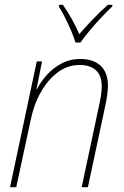

<svg xmlns="http://www.w3.org/2000/svg" viewBox="-20 -784 521 804"><path d="M22 0 134 -527H156L133 -411H135Q150 -441 176 -470Q202 -499 237.5 -518Q273 -537 317 -537Q371 -537 401.5 -508.5Q432 -480 432 -425Q432 -408 428.5 -383.5Q425 -359 420 -337L348 0H322L395 -343Q400 -364 403 -384.5Q406 -405 406 -422Q406 -468 381.5 -490Q357 -512 313 -512Q264 -512 222.5 -481.5Q181 -451 151 -398Q121 -345 108 -279L48 0ZM296 -606Q290 -627 278 -655Q266 -683 252 -711Q238 -739 226 -757L228 -764H243Q262 -738 280.5 -704.5Q299 -671 312 -641Q336 -669 368 -702.5Q400 -736 432 -764H451L450 -757Q429 -737 404 -710.5Q379 -684 356 -656.5Q333 -629 317 -606Z"/></svg>

Font: Noto Sans SemiCondensed Thin
Style: Italic
Weight: 100
Width: 4
Italic angle: -12°
Designer: Monotype Design Team
Foundry: Monotype Imaging Inc.
Version: Version 2.013; ttfautohint (v1.8.4.7-5d5b)